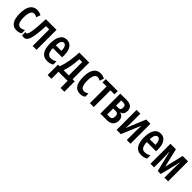

<svg xmlns="http://www.w3.org/2000/svg" viewBox="351 -2023 3685 3685"><g transform="rotate(45 2194.0 -180.0)"><path d="M225 10C262 10 304 -1 335 -24V-113C303 -92 272 -80 241 -80C177 -80 144 -143 144 -268C144 -394 178 -460 239 -460C265 -460 288 -452 313 -437L343 -522C310 -541 274 -552 227 -552C98 -552 38 -439 38 -268C38 -81 100 10 225 10Z M760 0V-542H471C458 -230 439 -85 392 -85C382 -85 373 -87 367 -91V-2C382 4 398 7 416 7C521 7 549 -127 567 -449H655V0Z M1036 -551C917 -551 856 -450 856 -267C856 -103 912 10 1053 10C1103 10 1147 -1 1187 -26V-115C1145 -88 1108 -77 1066 -77C995 -77 960 -131 959 -245H1209V-309C1209 -451 1150 -551 1036 -551ZM1038 -468C1087 -468 1112 -406 1112 -323H959C963 -423 991 -468 1038 -468Z M1648 -542H1377C1371 -379 1345 -212 1296 -90H1252V192H1355V0H1603V192H1706V-90H1648ZM1545 -453V-90H1404C1446 -212 1462 -335 1468 -453Z M1947 10C1984 10 2026 -1 2057 -24V-113C2025 -92 1994 -80 1963 -80C1899 -80 1866 -143 1866 -268C1866 -394 1900 -460 1961 -460C1987 -460 2010 -452 2035 -437L2065 -522C2032 -541 1996 -552 1949 -552C1820 -552 1760 -439 1760 -268C1760 -81 1822 10 1947 10Z M2422 -453V-542H2097V-453H2208V0H2313V-453Z M2826 -406C2826 -496 2772 -542 2665 -542H2491V0H2669C2781 0 2840 -56 2840 -159C2840 -226 2804 -273 2746 -283V-287C2799 -300 2826 -342 2826 -406ZM2721 -394C2721 -346 2703 -322 2660 -322H2596V-461H2655C2700 -461 2721 -437 2721 -394ZM2733 -168C2733 -108 2710 -81 2661 -81H2596V-244H2662C2709 -244 2733 -222 2733 -168Z M3035 -542H2933V0H3048L3214 -395C3211 -349 3209 -303 3209 -258V0H3309V-542H3194L3029 -146C3033 -199 3035 -237 3035 -281Z M3586 -551C3467 -551 3406 -450 3406 -267C3406 -103 3462 10 3603 10C3653 10 3697 -1 3737 -26V-115C3695 -88 3658 -77 3616 -77C3545 -77 3510 -131 3509 -245H3759V-309C3759 -451 3700 -551 3586 -551ZM3588 -468C3637 -468 3662 -406 3662 -323H3509C3513 -423 3541 -468 3588 -468Z M4330 -542H4183L4091 -159L4001 -542H3852V0H3950V-274C3950 -311 3947 -363 3944 -416H3948L4049 0H4131L4233 -416H4237C4232 -359 4230 -309 4230 -272V0H4330Z"/></g></svg>

Font: Noto Sans Display Condensed Medium
Style: Regular
Weight: 500
Width: 3
Designer: Monotype Design Team
Foundry: Monotype Imaging Inc.
Version: Version 1.900